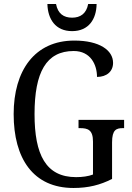

<svg xmlns="http://www.w3.org/2000/svg" viewBox="-20 -926 657 956"><path d="M339 -771C422 -771 460 -831 461 -906H419C410 -858 380 -838 339 -838C297 -838 268 -858 259 -906H216C218 -831 256 -771 339 -771ZM346 10C420 10 479 -5 538 -35V-217C538 -280 559 -288 592 -288H598V-329H371V-288H378C417 -288 443 -280 443 -221V-57C420 -48 389 -44 359 -44C208 -44 152 -156 152 -358C152 -566 210 -672 347 -672C431 -672 463 -604 463 -543C511 -543 543 -570 543 -613C543 -676 475 -724 350 -724C152 -724 48 -574 48 -358C48 -137 145 10 346 10Z"/></svg>

Font: Noto Serif Tamil Condensed
Style: Italic
Weight: 400
Width: 3
Italic angle: -12°
Designer: Indian Type Foundry, Tom Grace, and the Monotype Design Team
Foundry: Monotype Imaging Inc.
Version: Version 2.003